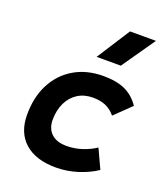

<svg xmlns="http://www.w3.org/2000/svg" viewBox="-146 -897 877 1008"><g transform="rotate(20 293.0 -392.5)"><path d="M297.4 -115.7Q341.5 -115.7 383.7 -129.5Q425.8 -143.3 458.5 -165.5L508.3 -58.1Q462.4 -27.3 403.4 -8.8Q344.5 9.8 283.2 9.8Q170.7 9.8 109 -45.2Q47.4 -100.1 47.4 -199.7Q47.4 -298.8 85.8 -372.3Q124.2 -445.8 193.7 -486.6Q263.2 -527.3 356.4 -527.3Q429.2 -527.3 477.3 -505.4Q525.4 -483.4 558.6 -434.6L468.3 -347.2Q444.3 -376 414.6 -388.9Q384.9 -401.9 342.8 -401.9Q294.4 -401.9 258.5 -379.2Q222.7 -356.4 202.9 -315.8Q183.1 -275.1 182.6 -220.2Q183.1 -170.6 213.1 -143.1Q243 -115.7 297.4 -115.7ZM286.6 -609.4 405.8 -794.9H550.8L421.9 -609.4Z"/></g></svg>

Font: Cascadia Code PL
Style: Italic
Weight: 400
Italic angle: -10°
Monospace: yes
Designer: Aaron Bell
Foundry: Saja Typeworks
Version: Version 2404.023